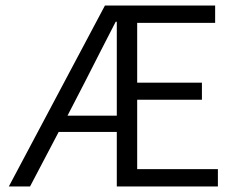

<svg xmlns="http://www.w3.org/2000/svg" viewBox="-20 -677 859 697"><path d="M12 0 361 -657H761V-594H478V-377H713V-315H478V-63H771V0H404V-198H193L89 0ZM288 -379 225 -257H404V-598H400Q372 -544 344 -489Q316 -434 288 -379Z"/></svg>

Font: Assistant
Style: Regular
Weight: 400
Designer: Hebrew By Ben Nathan, Latin by Paul Hunt
Version: Version 3.000